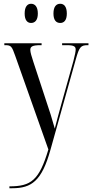

<svg xmlns="http://www.w3.org/2000/svg" viewBox="-20 -766 490 1020"><path d="M300 -644C320 -644 335 -658 335 -694C335 -731 320 -746 300 -746C279 -746 264 -731 264 -694C264 -658 279 -644 300 -644ZM145 -644C165 -644 181 -658 181 -694C181 -731 165 -746 145 -746C126 -746 111 -731 111 -694C111 -658 126 -644 145 -644ZM30 224V234H45C147 234 202 196 248 30L383 -452C401 -515 408 -526 445 -526H450V-536H310V-526H336C374 -526 382 -518 382 -503C382 -494 379 -476 370 -442L307 -217C293 -168 280 -117 271 -83C250 -158 250 -154 225 -231L157 -438C148 -466 141 -488 141 -501C141 -519 153 -526 195 -526H201V-536H3V-526H8C39 -526 43 -520 61 -469L237 28C188 193 144 224 30 224Z"/></svg>

Font: Noto Serif Display ExtraCondensed
Style: Regular
Weight: 400
Width: 2
Designer: Monotype Design Team
Foundry: Monotype Imaging Inc.
Version: Version 2.009